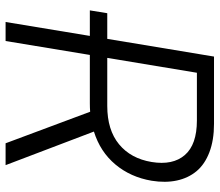

<svg xmlns="http://www.w3.org/2000/svg" viewBox="-68 -698 767 670"><g transform="rotate(90 315.0 -363.5)"><path d="M57.2 0 105.8 -294H16.7L26.6 -354.8H116.1L177.9 -727.3H412.6Q469.5 -727.3 511.5 -711.3Q553.6 -695.3 577.8 -666.4Q601.9 -637.4 610.4 -597.7Q619 -557.9 611.2 -509.6Q598.7 -436.1 554.5 -383.2Q510.3 -330.3 439.6 -308.2L556.8 0H480.5L370.4 -295.1Q355.8 -294 341.6 -294H172.2L123.6 0ZM182.5 -354.8H350.1Q433.9 -354.8 483.8 -395.8Q533.7 -436.8 545.8 -509.6Q557.9 -583.5 521.5 -625.5Q485.1 -667.6 400.9 -667.6H234.4Z"/></g></svg>

Font: Karasuma Gothic
Style: Light Italic
Weight: 300
Italic angle: 9.39998°
Designer: Rasmus Andersson / Ryoko Nishizuka
Foundry: rsms
Version: Version 1.00